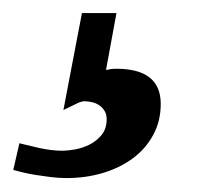

<svg xmlns="http://www.w3.org/2000/svg" viewBox="-77 -44 335 288"><path d="M164.1 111.8Q164.1 137.7 152.8 158.4Q141.6 179.2 122.1 193.6Q102.5 208 76.9 215.6Q51.3 223.1 22.9 223.1Q11.7 223.1 -0.2 221.7Q-12.2 220.2 -22.9 218.5Q-33.7 216.8 -42.7 214.6Q-51.8 212.4 -57.1 210.9L-47.9 170.9Q-36.6 173.8 -18.1 178Q0.5 182.1 17.1 182.1Q23.9 182.1 35.2 180.2Q46.4 178.2 56.9 173.1Q67.4 168 75.2 158.7Q83 149.4 83 134.8Q83 127.4 79.8 122.3Q76.7 117.2 72 114Q67.4 110.8 61.5 109.4Q55.7 107.9 49.8 107.9Q45.4 107.9 39.6 110.6Q33.7 113.3 18.1 121.1L45.9 -24.4H97.7L82 61Q85.9 60.1 89.6 59.6Q93.3 59.1 97.2 59.1Q164.1 59.1 164.1 111.8Z"/></svg>

Font: Charis SIL Viet
Style: Italic
Weight: 400
Italic angle: -11°
Foundry: SIL International
Version: Version 5.000